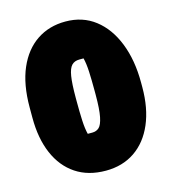

<svg xmlns="http://www.w3.org/2000/svg" viewBox="-110 -810 820 919"><g transform="rotate(-15 300.0 -350.0)"><path d="M298 -720Q383 -720 444.5 -672.5Q506 -625 539.5 -540Q573 -455 573 -344V-321Q573 -217 540 -140Q507 -63 446 -21.5Q385 20 302 20Q215 20 153.5 -21Q92 -62 59.5 -137.5Q27 -213 27 -316V-367Q27 -481 61 -559.5Q95 -638 156 -679Q217 -720 298 -720ZM316 -527Q292 -527 278 -512.5Q264 -498 258 -461Q252 -424 252 -356V-340Q252 -282 254 -241Q256 -200 263 -173H286Q306 -173 319.5 -185.5Q333 -198 340.5 -235Q348 -272 348 -344V-360Q348 -418 346 -459Q344 -500 337 -527Z"/></g></svg>

Font: Recursive Sn Csl St XBk
Style: Regular
Weight: 1000
Version: Version 1.079;hotconv 1.0.112;makeotfexe 2.5.65598; ttfautoh